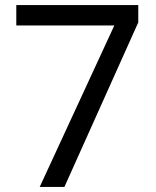

<svg xmlns="http://www.w3.org/2000/svg" viewBox="-20 -734 612 754"><path d="M136 0 429 -634H44V-714H523V-646L233 0Z"/></svg>

Font: Noto Sans Lydian
Style: Regular
Weight: 400
Designer: Monotype Design Team
Foundry: Monotype Imaging Inc.
Version: Version 2.002; ttfautohint (v1.8.4.7-5d5b)